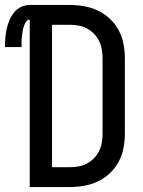

<svg xmlns="http://www.w3.org/2000/svg" viewBox="-58 -755 578 775"><path d="M222 0H62V-676Q54 -676 49 -669.5Q44 -663 41 -656Q38 -649 36 -641.5Q34 -634 33 -626.5Q32 -619 31 -611Q30 -603 29.5 -595.5Q29 -588 29 -580.5Q29 -573 29 -565H-38Q-38 -583 -36.5 -601.5Q-35 -620 -31 -638Q-27 -656 -20 -673Q-13 -690 -1.5 -704.5Q10 -719 27 -727Q44 -735 62 -735H222Q251 -735 280.5 -730Q310 -725 336.5 -712.5Q363 -700 385 -679.5Q407 -659 421 -633Q435 -607 440.5 -577.5Q446 -548 446 -519V-216Q446 -187 440.5 -157.5Q435 -128 421 -102Q407 -76 385 -55.5Q363 -35 336.5 -22.5Q310 -10 280.5 -5Q251 0 222 0ZM152 -80H222Q240 -80 258 -83Q276 -86 292 -94.5Q308 -103 321 -116Q334 -129 342 -145.5Q350 -162 353 -180Q356 -198 356 -216V-519Q356 -537 353 -555Q350 -573 342 -589.5Q334 -606 321 -619Q308 -632 292 -640.5Q276 -649 258 -652Q240 -655 222 -655H152Z"/></svg>

Font: Iosevka Bendy Medium
Style: Regular
Weight: 500
Monospace: yes
Designer: Belleve Invis
Foundry: Belleve Invis
Version: Version 30.1.2